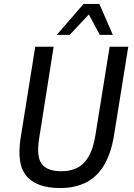

<svg xmlns="http://www.w3.org/2000/svg" viewBox="-20 -941 679 970"><path d="M285 9Q220 9 177 -8Q134 -25 110 -56.5Q86 -88 80.5 -133.5Q75 -179 83 -236L158 -705H251L178 -243Q163 -151 190.5 -113.5Q218 -76 289 -76Q365 -76 406 -120Q447 -164 462 -258L534 -705H628L556 -257Q541 -165 505 -105.5Q469 -46 413.5 -18.5Q358 9 285 9ZM267 -765 402 -921H482L550 -765H484L429 -868L332 -765Z"/></svg>

Font: Nunito Sans 7pt Condensed Medium
Style: Italic
Weight: 500
Width: 3
Italic angle: -9°
Designer: Vernon Adams
Foundry: Vernon Adams
Version: Version 3.101;gftools[0.9.27]